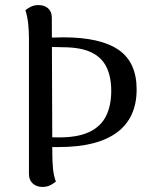

<svg xmlns="http://www.w3.org/2000/svg" viewBox="-20 -724 603 756"><path d="M212 -145Q200 -145 190 -145Q180 -145 169 -146L162 -185Q172 -184 183 -183.5Q194 -183 213 -183Q287 -183 332 -204.5Q377 -226 397.5 -267Q418 -308 418 -366Q418 -422 399 -460.5Q380 -499 338 -518.5Q296 -538 227 -538Q221 -538 207.5 -538.5Q194 -539 181 -539Q168 -539 162 -538L163 -576Q169 -576 181.5 -576Q194 -576 208 -576.5Q222 -577 229 -577Q375 -577 446.5 -528Q518 -479 518 -372Q518 -260 440.5 -202.5Q363 -145 212 -145ZM147 12Q124 12 109 -1.5Q94 -15 94 -38V-572Q94 -602 91 -630.5Q88 -659 80 -684Q86 -689 99.5 -696.5Q113 -704 132 -704Q155 -704 169.5 -691Q184 -678 184 -655L186 -120Q186 -91 188.5 -62Q191 -33 200 -9Q193 -3 179.5 4.5Q166 12 147 12Z"/></svg>

Font: Arima Medium
Style: Regular
Weight: 500
Designer: Joana Correia and Natanael Gama
Foundry: NDISCOVER
Version: Version 1.101;gftools[0.9.23]